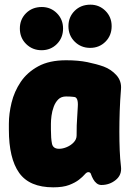

<svg xmlns="http://www.w3.org/2000/svg" viewBox="-20 -780 563 822"><path d="M208 22Q106 22 62 -40Q18 -102 18 -225V-250Q18 -293 29.5 -340.5Q41 -388 68.5 -429Q96 -470 143.5 -496Q191 -522 263 -522Q315 -522 354 -514Q393 -506 424 -495Q456 -483 478.5 -458Q501 -433 498 -398Q494 -349 492.5 -303.5Q491 -258 491 -216.5Q491 -175 492.5 -137Q494 -99 498 -66Q502 -31 475.5 -9.5Q449 12 414 12Q403 12 394 5Q385 -2 379 -13Q372 -26 369.5 -34.5Q367 -43 358 -43Q351 -43 342.5 -33Q334 -23 318 -10.5Q302 2 276 12Q250 22 208 22ZM233 -143Q249 -143 266.5 -150.5Q284 -158 296 -171Q308 -184 308 -200Q308 -225 308.5 -243Q309 -261 310.5 -279Q312 -297 313 -322Q316 -364 297 -365Q291 -366 281.5 -366.5Q272 -367 263 -367Q242 -367 229.5 -354.5Q217 -342 210 -323Q203 -304 200.5 -284.5Q198 -265 198 -250V-225Q198 -187 202.5 -165Q207 -143 233 -143ZM158 -565Q119 -565 92 -591.5Q65 -618 65 -658Q65 -697 91.5 -723.5Q118 -750 159 -750Q197 -750 223.5 -723.5Q250 -697 250 -658Q250 -618 223.5 -591.5Q197 -565 158 -565ZM366 -575Q327 -575 300 -601.5Q273 -628 273 -668Q273 -707 299.5 -733.5Q326 -760 367 -760Q405 -760 431.5 -733.5Q458 -707 458 -668Q458 -628 431.5 -601.5Q405 -575 366 -575Z"/></svg>

Font: Winky Sans ExtraBold
Style: Regular
Weight: 800
Designer: Simon Atzbach
Foundry: typofactur
Version: Version 1.205